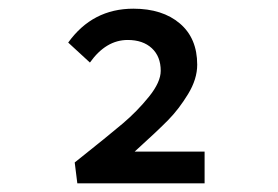

<svg xmlns="http://www.w3.org/2000/svg" viewBox="-20 -807 640 442"><path d="M158 -385 152 -433Q230 -495 263 -523Q296 -551 323 -584.5Q350 -618 350 -644Q350 -677 329.5 -696Q309 -715 274 -715Q224 -715 187 -663L137 -709Q193 -787 287 -787Q354 -787 394 -753Q434 -719 434 -658Q434 -625 413 -590.5Q392 -556 367.5 -531Q343 -506 290 -458H451V-385Z"/></svg>

Font: TypoPRO Source Code Pro
Style: Regular
Weight: 600
Monospace: yes
Designer: Paul D. Hunt, Teo Tuominen
Foundry: Adobe Systems Incorporated
Version: Version 2.010;PS 1.0;hotconv 1.0.84;makeotf.lib2.5.63406